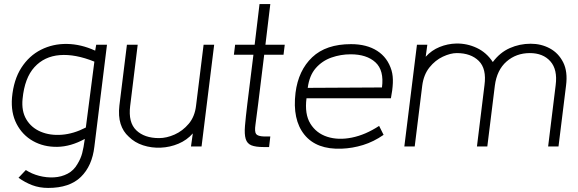

<svg xmlns="http://www.w3.org/2000/svg" viewBox="-20 -720 2841 944"><path d="M217 204Q174 204 138.5 190.5Q103 177 71 154L107 116Q136 135 172.5 144.5Q209 154 245.5 152Q282 150 312.5 134Q343 118 361 86Q377 60 384 33.5Q391 7 397 -37Q328 1 261.5 2Q195 3 142.5 -26.5Q90 -56 61.5 -111Q33 -166 39 -240Q47 -328 85 -387Q123 -446 181.5 -475.5Q240 -505 309 -504Q378 -503 448 -471L453 -500H506L444 1Q433 96 377.5 150Q322 204 217 204ZM91 -234Q85 -174 109.5 -133Q134 -92 180 -72.5Q226 -53 284 -57.5Q342 -62 402 -93L444 -417Q350 -455 274 -449Q198 -443 149.5 -390Q101 -337 91 -234Z M971 0H919L928 -64Q899 -31 857.5 -13.5Q816 4 770.5 6Q725 8 683.5 -5.5Q642 -19 613 -48Q585 -73 573 -111Q561 -149 567 -201L604 -500H657L620 -199Q610 -118 650 -79.5Q690 -41 762 -41Q799 -41 838.5 -58.5Q878 -76 908 -111.5Q938 -147 944 -201L981 -500H1033Z M1196 -209 1226 -451H1130L1136 -500H1232L1256 -700H1309L1285 -500H1380L1374 -451H1279L1249 -207Q1241 -141 1236 -107Q1231 -73 1239 -61.5Q1247 -50 1278 -49H1309L1303 3H1277Q1237 3 1216 -5.5Q1195 -14 1188 -37Q1181 -60 1184.5 -101.5Q1188 -143 1196 -209Z M1902 -237H1487Q1477 -159 1506 -112Q1535 -65 1589 -47.5Q1643 -30 1710 -43.5Q1777 -57 1844 -101L1866 -57Q1817 -23 1765 -7Q1713 9 1660 11Q1536 16 1476.5 -58Q1417 -132 1433 -264Q1447 -374 1515 -438.5Q1583 -503 1706 -503Q1783 -503 1834.5 -470Q1886 -437 1905 -374Q1913 -347 1911.5 -312Q1910 -277 1902 -237ZM1704 -453Q1655 -453 1609.5 -437Q1564 -421 1532.5 -385Q1501 -349 1493 -288L1858 -290Q1869 -374 1826 -413.5Q1783 -453 1704 -453Z M2726 0H2675L2712 -301Q2722 -378 2686 -418.5Q2650 -459 2585 -459Q2518 -459 2470.5 -417.5Q2423 -376 2413 -299L2376 0H2325L2362 -301Q2373 -382 2334 -420.5Q2295 -459 2226 -459Q2195 -459 2157.5 -441.5Q2120 -424 2091.5 -388.5Q2063 -353 2056 -299L2019 0H1968L2030 -500H2081L2073 -441Q2102 -473 2141.5 -489Q2181 -505 2223 -506Q2276 -507 2324 -484.5Q2372 -462 2403 -415Q2438 -462 2486.5 -483.5Q2535 -505 2589 -505Q2641 -505 2683.5 -482Q2726 -459 2749 -413.5Q2772 -368 2763 -299Z"/></svg>

Font: Kulim Park ExtraLight
Style: Italic
Weight: 275
Italic angle: -8°
Designer: Noponies / Dale Sattler
Foundry: Noponies
Version: Version 1.000; ttfautohint (v1.8.3)